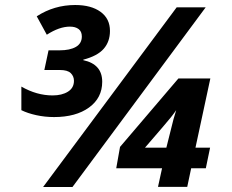

<svg xmlns="http://www.w3.org/2000/svg" viewBox="-20 -743 921 763"><path d="M797.4 -713.9 268.1 0H151.4L682.1 -713.9ZM797.9 -74.2H739.7L724.1 -0.5H607.9L624 -74.2H441.9L457 -159.2L689 -431.2H815.9L756.8 -156.2H814.9ZM641.1 -156.2 669.4 -269 680.2 -305.2Q673.8 -295.4 659.2 -276.9Q644.5 -258.3 556.2 -156.2ZM417 -620.1Q417 -577.6 392.1 -549.1Q367.2 -520.5 311 -505.9V-503.9Q386.2 -487.8 386.2 -418Q386.2 -354 334 -315.9Q281.7 -277.8 194.8 -277.8Q158.2 -277.8 123.8 -285.4Q89.4 -293 64.9 -305.2V-398.9Q126 -363.8 189 -363.8Q226.1 -363.8 250 -378.7Q273.9 -393.6 273.9 -421.9Q273.9 -439.9 261.2 -452.4Q248.5 -464.8 218.3 -464.8H156.2L172.9 -543H216.8Q257.8 -543 281.5 -556.6Q305.2 -570.3 305.2 -598.1Q305.2 -617.7 292.5 -627.4Q279.8 -637.2 257.8 -637.2Q215.8 -637.2 166 -605L126 -678.2Q195.3 -723.1 278.8 -723.1Q342.3 -723.1 379.6 -696Q417 -668.9 417 -620.1Z"/></svg>

Font: CAA NEO Sans
Style: Bold Italic
Weight: 700
Italic angle: -12°
Version: Version 1.10